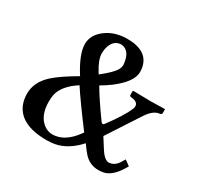

<svg xmlns="http://www.w3.org/2000/svg" viewBox="-144 -819 1018 994"><g transform="rotate(30 364.5 -322.0)"><path d="M270 -522.9Q270 -484.9 305.2 -428.7Q308.6 -423.8 311 -419.9Q374.5 -470.2 389.2 -497.6Q397 -513.2 397 -526.9Q390.1 -607.4 336.9 -612.8Q294.9 -612.8 277.8 -568.8Q270 -548.3 270 -522.9ZM396 -122.1Q296.9 -253.9 252.9 -321.8Q174.8 -271.5 161.1 -211.9Q157.2 -192.9 157.2 -169.9Q157.2 -82.5 210 -45.9Q231.9 -31.2 255.9 -30.8Q320.3 -30.8 372.6 -91.8Q384.3 -105.5 396 -122.1ZM554.2 -355Q569.8 -397.5 514.2 -401.9Q507.3 -403.3 505.9 -409.2V-433.1L509.8 -436Q510.7 -436 612.8 -434.1L695.8 -436L698.2 -434.1V-411.1Q696.8 -403.8 687 -401.9Q653.8 -399.4 623 -357.4Q617.7 -349.6 611.8 -340.8Q611.3 -339.8 491.2 -155.8Q534.7 -85.4 544.9 -74.2Q564.9 -51.8 581.1 -50.8Q614.7 -50.8 636.7 -83.5Q644 -94.7 651.9 -108.9L684.1 -85.9Q639.2 -4.4 587.4 6.8Q573.2 9.8 555.2 9.8Q506.8 9.8 472.2 -25.4Q453.6 -44.9 431.2 -78.1Q367.2 -7.3 293.9 5.9Q271.5 9.8 247.1 9.8Q87.4 9.8 49.3 -88.9Q39.1 -116.7 39.1 -149.9Q39.1 -218.3 100.1 -273.9Q144.5 -313.5 231.9 -363.8Q170.4 -460 169.9 -521Q169.9 -576.2 223.6 -616.2Q274.4 -653.3 347.2 -653.8Q470.7 -653.8 487.8 -564Q490.2 -550.8 490.2 -537.1Q490.2 -479 399.9 -410.2Q372.6 -389.6 341.8 -372.1Q376 -312.5 447.3 -213.9Q455.1 -204.6 462.9 -210Q531.2 -300.8 554.2 -355Z"/></g></svg>

Font: Linux Libertine O
Style: Semibold
Weight: 700
Designer: Philipp H. Poll
Foundry: Philipp H. Poll
Version: Version 5.0.0